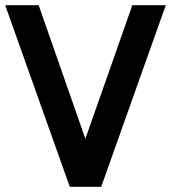

<svg xmlns="http://www.w3.org/2000/svg" viewBox="-20 -720 659 740"><path d="M249 0 0 -700H129L322 -148H296L490 -700H619L370 0Z"/></svg>

Font: Cabin Resolve
Style: Bold-Resolve
Weight: 700
Designer: Pablo Impallari
Foundry: Pablo Impallari. http://www.impallari.com Igino Marini. http://www.ikern.com
Version: Version 3.001